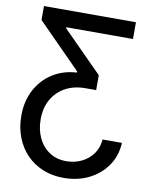

<svg xmlns="http://www.w3.org/2000/svg" viewBox="-100 -802 873 1091"><g transform="rotate(10 336.5 -257.0)"><path d="M635.3 -38.6Q631.8 36.1 592.3 93.5Q552.7 150.9 487.8 182.9Q422.9 214.8 342.3 214.8Q275.9 214.8 221.4 192.1Q167 169.4 127.7 128.4Q88.4 87.4 66.9 31Q45.4 -25.4 45.4 -92.3Q45.4 -175.8 79.8 -241Q114.3 -306.2 174.8 -344.7Q235.4 -383.3 314 -387.7V-394.5L64 -647V-727.5H594.7V-630.9H210V-625L439 -394.5V-308.6H377Q312.5 -308.6 262.9 -282Q213.4 -255.4 185.3 -206.3Q157.2 -157.2 157.2 -90.8Q157.2 -31.2 179.7 16.1Q202.1 63.5 243.4 91.1Q284.7 118.7 340.8 118.7Q389.6 118.7 429.9 98.9Q470.2 79.1 495.4 43.7Q520.5 8.3 523.4 -38.6Z"/></g></svg>

Font: Inter 20pt Medium
Style: Regular
Weight: 500
Version: Version 4.001;git-66647c0bb